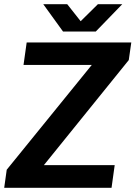

<svg xmlns="http://www.w3.org/2000/svg" viewBox="-34 -894 645 914"><path d="M-14 0H497L512 -108H175L579 -608L591 -692H93L78 -585H403L-2 -86ZM266 -744H422L548 -874H432L350 -793L286 -874H172Z"/></svg>

Font: Ronzino Bold
Style: Italic
Weight: 700
Italic angle: -8°
Designer: Nunzio Mazzaferro
Foundry: Collletttivo
Version: Version 1.000;Glyphs 3.3 (3337)